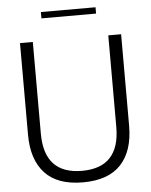

<svg xmlns="http://www.w3.org/2000/svg" viewBox="-61 -969 811 1029"><g transform="rotate(-5 344.5 -454.5)"><path d="M72 -270V-763H141V-270Q141 -52 344 -52Q547 -52 547 -270V-763H616V-270Q616 -136 548.5 -63Q481 10 344 10Q207 10 139.5 -63Q72 -136 72 -270ZM492 -885H198V-919H492Z"/></g></svg>

Font: Open Sauce Sans Light
Style: Regular
Weight: 300
Designer: Alfredo Marco Pradil
Foundry: Creative Sauce Fz LLC
Version: Version 1.477